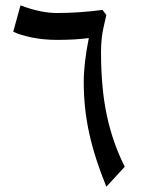

<svg xmlns="http://www.w3.org/2000/svg" viewBox="-20 -691 564 722"><path d="M379.9 11.2Q335.9 -96.7 315.4 -190.2Q294.9 -283.7 294.9 -381.8Q294.9 -452.6 314 -547.9Q264.6 -541 193.8 -541Q145 -541 100.1 -550Q55.2 -559.1 29.8 -571.8L57.1 -670.9Q132.3 -642.1 193.8 -642.1Q278.3 -642.1 365.2 -653.8L379.9 -634.8Q366.2 -578.1 363 -551.5Q359.9 -524.9 359.9 -495.1Q359.9 -357.4 382.3 -254.4Q404.8 -151.4 449.2 -64Z"/></svg>

Font: Droid Arabic Naskh Colored
Style: Regular
Weight: 400
Designer: Pascal Zoghbi
Foundry: Ascender Corporation
Version: Version 1.00